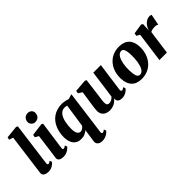

<svg xmlns="http://www.w3.org/2000/svg" viewBox="11 -1720 2861 2861"><g transform="rotate(-45 1441.5 -289.5)"><path d="M42.5 -56.2Q42.5 -64.9 43.9 -76.4Q45.4 -87.9 46.4 -93.8L129.9 -723.6L65.4 -744.6L75.2 -785.2L273.4 -805.7L298.3 -792.5L208.5 -110.8Q206.1 -93.8 210 -83.7Q213.9 -73.7 225.6 -73.7Q229.5 -73.7 233.4 -74.5Q237.3 -75.2 242.4 -77.6Q247.6 -80.1 254.2 -84.5Q260.7 -88.9 270.5 -96.2L284.2 -60.5Q280.3 -55.2 269.5 -43.5Q258.8 -31.7 241.7 -20Q224.6 -8.3 200.9 0.7Q177.2 9.8 147.5 9.8Q127.4 9.8 108.9 6.1Q90.3 2.4 75.7 -5.4Q61 -13.2 52 -25.6Q43 -38.1 42.5 -56.2Z M363.8 -63Q372.6 -121.6 386.2 -223.9Q399.9 -326.2 418.5 -467.8L362.3 -499L370.1 -542.5L565.4 -567.9L592.3 -556.2L529.8 -110.8Q524.4 -73.7 546.9 -73.7Q555.2 -73.7 564.9 -78.6Q574.7 -83.5 591.8 -96.2L605.5 -60.5Q601.1 -55.2 589.8 -43.5Q578.6 -31.7 560.8 -20Q543 -8.3 518.1 0.7Q493.2 9.8 460.9 9.8Q408.7 9.8 383.8 -10.5Q358.9 -30.8 363.8 -63ZM524.9 -653.3Q508.8 -653.3 494.1 -660.4Q479.5 -667.5 468.8 -679Q458 -690.4 451.7 -705.1Q445.3 -719.7 445.8 -734.9Q446.3 -754.9 453.1 -772.2Q460 -789.6 472.2 -802.5Q484.4 -815.4 502.2 -823Q520 -830.6 542.5 -830.6Q562 -830.6 577.4 -823.7Q592.8 -816.9 603.8 -805.9Q614.7 -794.9 620.4 -780.8Q626 -766.6 625.5 -752Q625 -731.4 618.9 -713.6Q612.8 -695.8 600.6 -682.4Q588.4 -668.9 569.6 -661.1Q550.8 -653.3 524.9 -653.3Z M835.4 9.8Q789.6 9.8 757.6 -6.6Q725.6 -22.9 705.6 -51Q685.5 -79.1 676.5 -116.7Q667.5 -154.3 667.5 -196.3Q667.5 -243.7 676.3 -289.8Q685.1 -335.9 702.9 -377.2Q720.7 -418.5 747.8 -453.4Q774.9 -488.3 811.8 -513.7Q848.6 -539.1 895 -553.5Q941.4 -567.9 998 -567.9Q1014.2 -567.9 1031.5 -565.7Q1048.8 -563.5 1065.2 -560.1Q1081.5 -556.6 1096.4 -552.5Q1111.3 -548.3 1122.1 -544.4L1121.6 -543.9L1129.9 -546.9L1201.2 -567.9L1107.4 133.8Q1105.5 147 1109.9 158Q1114.3 168.9 1127 168.9Q1135.3 168.9 1145 163.8Q1154.8 158.7 1170.9 146.5L1184.6 182.1Q1180.7 187.5 1169.4 199.2Q1158.2 210.9 1139.9 222.9Q1121.6 234.9 1095.9 243.9Q1070.3 252.9 1037.6 252.9Q1008.8 252.9 989.5 245.4Q970.2 237.8 958.5 225.8Q946.8 213.9 942.4 199Q938 184.1 939 169.4L969.7 -41Q946.8 -20.5 913.8 -5.4Q880.9 9.8 835.4 9.8ZM904.3 -75.2Q928.7 -75.2 948.2 -89.6Q967.8 -104 981.9 -123L1036.1 -492.2Q1024.9 -496.1 1012.5 -497.8Q1000 -499.5 986.3 -499.5Q956.5 -499.5 933.8 -486.6Q911.1 -473.6 894 -451.4Q877 -429.2 865.5 -399.7Q854 -370.1 846.9 -336.9Q839.8 -303.7 836.9 -269Q834 -234.4 834 -201.7Q834 -141.1 852.3 -108.2Q870.6 -75.2 904.3 -75.2Z M1293.9 -114.7Q1293.9 -131.8 1295.9 -153.1Q1297.9 -174.3 1300.8 -197.5Q1303.7 -220.7 1307.4 -244.6Q1311 -268.6 1314.5 -291.5L1340.8 -469.7L1279.3 -508.8L1287.1 -552.2L1483.9 -567.9L1509.3 -556.2L1475.6 -287.6Q1472.7 -266.1 1469.5 -244.1Q1466.3 -222.2 1463.6 -201.9Q1460.9 -181.6 1459.2 -165Q1457.5 -148.4 1457.5 -137.7Q1457.5 -102.5 1468.8 -87.4Q1480 -72.3 1503.9 -72.3Q1533.2 -72.3 1557.4 -86.7Q1581.5 -101.1 1598.6 -120.6L1659.2 -564H1818.4L1755.9 -110.8Q1753.4 -91.8 1758.8 -82.8Q1764.2 -73.7 1775.4 -73.7Q1779.8 -73.7 1783.7 -74.7Q1787.6 -75.7 1792.5 -78.1Q1797.4 -80.6 1804 -85Q1810.5 -89.4 1820.3 -96.2L1834 -60.5Q1830.1 -54.7 1819.3 -43Q1808.6 -31.2 1791 -19.5Q1773.4 -7.8 1750 1Q1726.6 9.8 1697.3 9.8Q1645 9.8 1623.5 -12.5Q1602.1 -34.7 1607.9 -69.8L1606 -71.3Q1593.3 -57.1 1577.4 -42.7Q1561.5 -28.3 1541 -16.6Q1520.5 -4.9 1494.6 2.4Q1468.8 9.8 1436.5 9.8Q1414.6 9.8 1389.6 3.7Q1364.7 -2.4 1343.8 -17.1Q1322.8 -31.7 1308.6 -55.7Q1294.4 -79.6 1293.9 -114.7Z M2131.3 -49.3Q2153.8 -49.3 2171.1 -62.3Q2188.5 -75.2 2201.7 -97.4Q2214.8 -119.6 2223.6 -149.2Q2232.4 -178.7 2237.5 -211.9Q2242.7 -245.1 2244.6 -279.8Q2246.6 -314.5 2245.6 -347.2Q2244.6 -390.6 2240 -419.9Q2235.4 -449.2 2227.3 -466.8Q2219.2 -484.4 2207.8 -491.9Q2196.3 -499.5 2181.6 -499.5Q2159.2 -499.5 2141.1 -486.8Q2123 -474.1 2109.4 -452.6Q2095.7 -431.2 2086.2 -402.6Q2076.7 -374 2070.8 -341.8Q2064.9 -309.6 2062.7 -275.9Q2060.5 -242.2 2061.5 -210.4Q2063 -166.5 2067.4 -136Q2071.8 -105.5 2080.1 -86.2Q2088.4 -66.9 2101.1 -58.1Q2113.8 -49.3 2131.3 -49.3ZM1885.7 -212.4Q1884.3 -261.7 1893.1 -307.4Q1901.9 -353 1920.4 -392.6Q1939 -432.1 1966.3 -464.6Q1993.7 -497.1 2029.1 -520.3Q2064.5 -543.5 2107.2 -556.2Q2149.9 -568.8 2199.2 -568.8Q2306.6 -568.8 2363 -512.2Q2419.4 -455.6 2422.9 -345.2Q2424.3 -295.9 2415.3 -250Q2406.2 -204.1 2387.9 -164.3Q2369.6 -124.5 2342 -91.6Q2314.5 -58.6 2279.1 -35.2Q2243.7 -11.7 2200.7 1.2Q2157.7 14.2 2108.4 14.2Q2001 14.2 1945.3 -44.4Q1889.6 -103 1885.7 -212.4Z M2552.2 -469.7 2500 -499 2507.8 -542.5 2669.4 -567.9 2695.3 -551.3 2688.5 -422.9Q2696.8 -451.7 2711.7 -478Q2726.6 -504.4 2747.3 -524.4Q2768.1 -544.4 2793.7 -556.2Q2819.3 -567.9 2848.6 -567.9Q2861.3 -567.9 2870.1 -564.2Q2878.9 -560.5 2882.8 -558.1L2849.1 -383.8Q2846.2 -387.7 2832.3 -394.3Q2818.4 -400.9 2793.9 -400.9Q2764.2 -400.9 2738 -396Q2711.9 -391.1 2698.2 -380.4L2646 0H2488.3Z"/></g></svg>

Font: Merriweather UltraBold
Style: Italic
Weight: 900
Italic angle: -7°
Designer: Eben Sorkin ( eben@eyebytes.com )
Foundry: Eben Sorkin ( eben@eyebytes.com )
Version: Version 1.52; ttfautohint (v1.4.1)